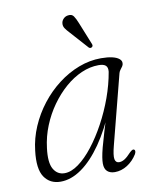

<svg xmlns="http://www.w3.org/2000/svg" viewBox="-76 -699 618 765"><g transform="rotate(-10 233.0 -316.0)"><path d="M341.5 -98Q331 -58 334 -43Q337 -28 351 -28Q362 -28 373.2 -35Q384.5 -42 400.5 -59.5Q406.5 -65 410.5 -67Q414.5 -69 418 -67Q421.5 -65 421.5 -60Q421.5 -55 418 -48.5Q402 -22.5 377.8 -7.2Q353.5 8 327.5 8Q308 8 296.8 -2.2Q285.5 -12.5 285.5 -34Q285.5 -44.5 287.8 -59Q290 -73.5 296.2 -97.5Q302.5 -121.5 313.8 -159Q325 -196.5 342.5 -253L349 -248Q315 -165.5 275.2 -108.5Q235.5 -51.5 193 -21.8Q150.5 8 108 8Q65 8 42.5 -25.2Q20 -58.5 29 -131.5Q34.5 -180.5 54.5 -227Q74.5 -273.5 105.8 -313.8Q137 -354 176.5 -384.2Q216 -414.5 260.5 -431.5Q305 -448.5 351 -448.5Q377.5 -448.5 395.8 -444.2Q414 -440 423.5 -432.2Q433 -424.5 432.5 -414.5Q432.5 -407.5 428.5 -401.8Q424.5 -396 420 -390.2Q415.5 -384.5 413.5 -377.5ZM77 -133.5Q69.5 -75.5 84.8 -49Q100 -22.5 129.5 -22.5Q156 -22.5 186 -44.2Q216 -66 245.2 -103.5Q274.5 -141 300.2 -188.5Q326 -236 344.8 -288Q363.5 -340 372 -390Q374 -407.5 365.5 -415.2Q357 -423 336.5 -423Q302 -423 267 -407.8Q232 -392.5 200.5 -365Q169 -337.5 143 -301Q117 -264.5 99.8 -222Q82.5 -179.5 77 -133.5ZM289 -601.5 325.5 -511Q327 -507.5 326.8 -504Q326.5 -500.5 323 -498Q320 -496 316.8 -496.2Q313.5 -496.5 311 -498.5L245.5 -571.5Q235.5 -582 229 -591.5Q222.5 -601 224 -612.5Q225 -622.5 233 -630.5Q241 -638.5 252.5 -639.5Q267 -641.5 274.2 -631Q281.5 -620.5 289 -601.5Z"/></g></svg>

Font: Fraunces 72pt Soft Wonky ExtraLight
Style: Italic
Weight: 250
Italic angle: -16°
Version: Version 1.000;[b76b70a41]